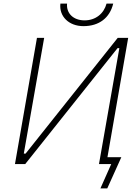

<svg xmlns="http://www.w3.org/2000/svg" viewBox="-20 -910 772 1065"><path d="M63 0H120L632 -643H642L529 0H597L537 135H575L653 -38H576L691 -700H633L122 -58H112L225 -700H185ZM443 -765C530 -765 589 -811 608 -890H571C556 -834 510 -797 449 -797C387 -797 347 -836 352 -890H315C307 -819 362 -765 443 -765Z"/></svg>

Font: Fixel Display ExtraLight
Style: Italic
Weight: 200
Italic angle: -10°
Designer: AlfaBravo + MacPaw
Foundry: Kyrylo Tkachov, Marchela Mozhyna, Serhii Makarenko, Maria Weinstein, Zakhar Kryvoshyya
Version: Version 1.210;Glyphs 3.2 (3217)